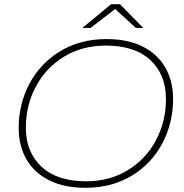

<svg xmlns="http://www.w3.org/2000/svg" viewBox="-20 -890 877 914"><path d="M69 -281Q69 -395 120.5 -492Q172 -589 267 -646.5Q362 -704 487 -704Q588 -704 659 -668.5Q730 -633 767 -568.5Q804 -504 804 -419Q804 -305 753 -208Q702 -111 607 -53.5Q512 4 387 4Q286 4 214.5 -31.5Q143 -67 106 -131.5Q69 -196 69 -281ZM770 -418Q770 -535 696 -604Q622 -673 484 -673Q371 -673 284.5 -620Q198 -567 150.5 -477.5Q103 -388 103 -282Q103 -166 177.5 -96.5Q252 -27 390 -27Q502 -27 588.5 -80Q675 -133 722.5 -222.5Q770 -312 770 -418ZM627 -757 528 -847 411 -757H372L509 -870H551L662 -757Z"/></svg>

Font: Montserrat Alternates ExLight
Style: Italic
Weight: 275
Italic angle: -11.3°
Designer: Julieta Ulanovsky
Foundry: Julieta Ulanovsky
Version: Version 7.200